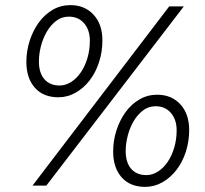

<svg xmlns="http://www.w3.org/2000/svg" viewBox="-20 -725 801 750"><path d="M208 -345Q149 -345 116 -382.5Q83 -420 83 -483Q83 -526 96 -566Q109 -606 131.5 -637Q154 -668 185.5 -686.5Q217 -705 255 -705Q311 -705 345.5 -667.5Q380 -630 380 -567Q380 -523 367 -482.5Q354 -442 330.5 -411.5Q307 -381 275.5 -363Q244 -345 208 -345ZM213 -391Q236 -391 257.5 -404.5Q279 -418 295.5 -442Q312 -466 321.5 -498Q331 -530 331 -566Q331 -608 308.5 -634Q286 -660 249 -660Q221 -660 199.5 -643.5Q178 -627 163 -601.5Q148 -576 140 -545Q132 -514 132 -485Q132 -440 153.5 -415.5Q175 -391 213 -391ZM161 0H107Q241 -176 374 -350Q507 -524 641 -700H698Q563 -524 429.5 -350Q296 -176 161 0ZM547 5Q488 5 455 -32.5Q422 -70 422 -133Q422 -176 435 -216Q448 -256 470.5 -287Q493 -318 524.5 -336.5Q556 -355 594 -355Q650 -355 684.5 -317.5Q719 -280 719 -217Q719 -173 706 -132.5Q693 -92 669.5 -61.5Q646 -31 614.5 -13Q583 5 547 5ZM552 -41Q575 -41 596.5 -54.5Q618 -68 634.5 -92Q651 -116 660.5 -148Q670 -180 670 -216Q670 -258 647.5 -284Q625 -310 588 -310Q560 -310 538.5 -293.5Q517 -277 502 -251.5Q487 -226 479 -195Q471 -164 471 -135Q471 -90 492.5 -65.5Q514 -41 552 -41Z"/></svg>

Font: Rosa Sans Light
Style: Italic
Weight: 300
Italic angle: -12°
Designer: Pentagram / MCKL
Foundry: Pentagram / MCKL
Version: Version 1.005;September 16, 2019;FontCreator 11.5.0.2425 64-